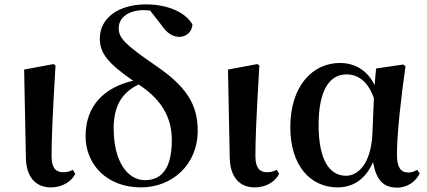

<svg xmlns="http://www.w3.org/2000/svg" viewBox="-20 -839 1948 875"><path d="M212 15C268 15 309 -16 323 -47L312 -65C300 -59 287 -54 268 -54C238 -54 215 -70 215 -126C215 -197 218 -288 233 -541L224 -547L90 -522L98 -119C100 -29 145 15 212 15Z M623 15C761 15 881 -85 881 -244C881 -363 829 -444 694 -537C549 -636 521 -666 521 -710C521 -763 571 -793 638 -793L664 -791L714 -727C740 -687 769 -671 797 -671C831 -671 856 -697 857 -727C829 -779 750 -819 645 -819C519 -819 435 -756 435 -664C435 -600 466 -554 587 -471C458 -442 370 -359 370 -219C370 -89 467 15 623 15ZM612 -454C714 -387 763 -306 763 -201C763 -76 720 -18 641 -18C561 -18 498 -103 498 -254C498 -344 527 -414 612 -454Z M1141 15C1197 15 1238 -16 1252 -47L1241 -65C1229 -59 1216 -54 1197 -54C1167 -54 1144 -70 1144 -126C1144 -197 1147 -288 1162 -541L1153 -547L1019 -522L1027 -119C1029 -29 1074 15 1141 15Z M1519 15C1581 15 1643 -15 1680 -100C1695 -18 1727 16 1790 16C1838 16 1876 -13 1893 -49L1881 -65C1869 -58 1858 -53 1841 -53C1806 -53 1789 -76 1789 -135C1789 -229 1807 -389 1828 -537L1818 -545L1694 -527L1687 -451C1656 -516 1600 -552 1529 -552C1406 -552 1303 -449 1303 -259C1303 -86 1393 15 1519 15ZM1684 -391 1677 -227C1670 -90 1610 -38 1557 -38C1482 -38 1432 -109 1432 -270C1432 -441 1490 -500 1559 -500C1610 -500 1657 -470 1684 -391Z"/></svg>

Font: Noto Serif CJK HK
Style: Bold
Weight: 700
Designer: Ryoko NISHIZUKA 西塚涼子 (kana & ideographs); Frank Grießhammer (Latin, Greek & Cyrillic); Wenlong ZHANG 张文龙 (bopomofo); San
Foundry: Adobe
Version: Version 2.001;hotconv 1.1.0;makeotfexe 2.6.0